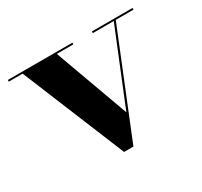

<svg xmlns="http://www.w3.org/2000/svg" viewBox="-106 -599 787 749"><g transform="rotate(-30 287.0 -225.0)"><path d="M566 -460V-452.5H486L298.5 10H256.5L66.5 -452.5H4V-460H295V-452.5H220.5L341.5 -119.5L477 -452.5H382.5V-460Z"/></g></svg>

Font: Bodoni Moda 28pt
Style: Bold
Weight: 700
Designer: Owen Earl
Foundry: indestructible type
Version: Version 2.005